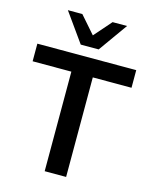

<svg xmlns="http://www.w3.org/2000/svg" viewBox="-135 -1028 890 1116"><g transform="rotate(15 309.5 -469.5)"><path d="M244 0V-599H11V-705H606V-599H373V0ZM256 -765 132 -939H219L310 -835L401 -939H488L364 -765Z"/></g></svg>

Font: Mulish ExtraLight
Style: Bold
Weight: 700
Version: Version 3.603